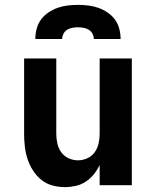

<svg xmlns="http://www.w3.org/2000/svg" viewBox="-20 -760 640 788"><path d="M246 8Q220 8 194.5 1Q169 -6 149 -22.5Q129 -39 115 -61Q101 -83 93 -107.5Q85 -132 82 -158Q79 -184 79 -210V-520H211V-210Q211 -190 215.5 -170.5Q220 -151 231.5 -135Q243 -119 261.5 -110.5Q280 -102 300 -102Q320 -102 338.5 -110.5Q357 -119 368.5 -135Q380 -151 384.5 -170.5Q389 -190 389 -210V-520H521V0H389V-83Q379 -62 365 -44.5Q351 -27 332 -14.5Q313 -2 290.5 3Q268 8 246 8ZM125 -600Q125 -621 130.5 -642Q136 -663 148.5 -680Q161 -697 179 -709Q197 -721 217 -728Q237 -735 258 -737.5Q279 -740 300 -740Q321 -740 342 -737.5Q363 -735 383 -728Q403 -721 421 -709Q439 -697 451.5 -680Q464 -663 469.5 -642Q475 -621 475 -600H365Q365 -611 359.5 -621.5Q354 -632 344 -638Q334 -644 322.5 -646Q311 -648 300 -648Q289 -648 277.5 -646Q266 -644 256 -638Q246 -632 240.5 -621.5Q235 -611 235 -600Z"/></svg>

Font: Iosevka Custom XBdEx
Style: Regular
Weight: 800
Width: 7
Monospace: yes
Designer: Belleve Invis
Foundry: Belleve Invis
Version: Version 11.2.4; ttfautohint (v1.8.4)